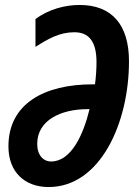

<svg xmlns="http://www.w3.org/2000/svg" viewBox="-20 -744 552 774"><path d="M176 10C384 10 500 -248 500 -497C500 -643 432 -724 301 -724C243 -724 176 -707 123 -667V-555C175 -588 220 -614 280 -614C338 -614 369 -577 369 -494C369 -465 367 -435 363 -404H353C160 -404 14 -327 14 -154C14 -50 80 10 176 10ZM186 -93C155 -93 130 -118 130 -164C130 -259 225 -304 333 -304H341C316 -201 267 -93 186 -93Z"/></svg>

Font: Noto Sans ExtraCondensed
Style: Bold Italic
Weight: 700
Width: 2
Italic angle: -12°
Designer: Monotype Design Team
Foundry: Monotype Imaging Inc.
Version: Version 2.013